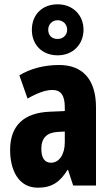

<svg xmlns="http://www.w3.org/2000/svg" viewBox="-20 -862 518 892"><path d="M248 -605C320 -605 368 -657 368 -724C368 -792 318 -842 248 -842C175 -842 128 -793 128 -723C128 -655 175 -605 248 -605ZM248 -681C219 -681 204 -699 204 -724C204 -749 223 -768 248 -768C273 -768 292 -749 292 -724C292 -699 273 -681 248 -681ZM255 -560C184 -560 121 -543 70 -512L108 -404C155 -431 192 -444 224 -444C263 -444 281 -418 281 -365V-346L211 -343C92 -338 27 -280 27 -165C27 -76 63 10 156 10C222 10 259 -17 294 -73H296L320 0H426V-363C426 -494 363 -560 255 -560ZM247 -249 281 -251V-201C281 -143 254 -106 217 -106C188 -106 172 -127 172 -171C172 -220 197 -246 247 -249Z"/></svg>

Font: Noto Sans Thai Looped ExtraCondensed ExtraBold
Style: Regular
Weight: 800
Width: 2
Designer: Sasikarn Vongin, Ben Mitchell
Foundry: The Fontpad Ltd
Version: Version 1.001